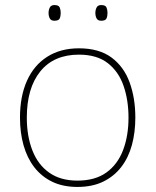

<svg xmlns="http://www.w3.org/2000/svg" viewBox="-20 -729 615 759"><path d="M515 -264Q515 -206 501.5 -156Q488 -106 459.5 -69Q431 -32 388 -11Q345 10 286 10Q229 10 186.5 -10.5Q144 -31 115.5 -68Q87 -105 73 -155Q59 -205 59 -264Q59 -348 86.5 -409.5Q114 -471 166.5 -504.5Q219 -538 292 -538Q372 -538 421 -501.5Q470 -465 492.5 -403Q515 -341 515 -264ZM86 -264Q86 -191 108 -134.5Q130 -78 174.5 -46.5Q219 -15 286 -15Q356 -15 400.5 -47Q445 -79 466.5 -135.5Q488 -192 488 -264Q488 -333 468.5 -389.5Q449 -446 406 -479.5Q363 -513 292 -513Q193 -513 139.5 -447Q86 -381 86 -264ZM172 -678Q172 -690 177 -699.5Q182 -709 195 -709Q212 -709 216 -699.5Q220 -690 220 -678Q220 -665 216 -656Q212 -647 195 -647Q182 -647 177 -656Q172 -665 172 -678ZM357 -678Q357 -690 362 -699.5Q367 -709 380 -709Q397 -709 401 -699.5Q405 -690 405 -678Q405 -665 401 -656Q397 -647 380 -647Q367 -647 362 -656Q357 -665 357 -678Z"/></svg>

Font: Noto Sans Hebrew Thin
Style: Regular
Weight: 250
Designer: Monotype Design Team
Foundry: Monotype Imaging Inc.
Version: Version 2.003